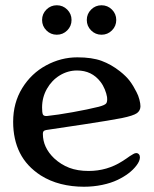

<svg xmlns="http://www.w3.org/2000/svg" viewBox="-20 -700 584 730"><path d="M135 -33Q81 -68 55.5 -119Q30 -170 30 -237Q30 -309 64.5 -365Q99 -421 155.5 -451.5Q212 -482 274 -482Q330 -482 366.5 -468.5Q403 -455 436 -429Q460 -410 473.5 -392Q487 -374 499 -350Q506 -337 510 -321.5Q514 -306 514 -296Q514 -280 501 -270Q487 -260 443 -251Q403 -243 298 -227L171 -208Q153 -206 148 -203Q143 -200 143 -191Q143 -139 186 -98Q212 -74 243.5 -62Q275 -50 317 -50Q387 -50 445 -87Q454 -93 461 -97.5Q468 -102 473 -106Q481 -111 487 -114.5Q493 -118 498 -118Q504 -118 508 -113.5Q512 -109 512 -102Q512 -88 499 -71Q475 -39 427 -16Q402 -4 368.5 3Q335 10 299 10Q253 10 211.5 -0.5Q170 -11 135 -33ZM355 -294Q378 -300 383.5 -306.5Q389 -313 387 -331Q385 -344 378.5 -360Q372 -376 362 -389Q329 -432 273 -432Q238 -432 207.5 -413.5Q177 -395 158.5 -362.5Q140 -330 140 -291Q140 -272 143 -265Q146 -258 159 -259Q198 -263 256.5 -273.5Q315 -284 355 -294ZM140 -624Q140 -647.2 156.4 -663.6Q172.8 -680 196 -680Q219.2 -680 235.6 -663.6Q252 -647.2 252 -624Q252 -600.8 235.6 -584.4Q219.2 -568 196 -568Q172.8 -568 156.4 -584.4Q140 -600.8 140 -624ZM310 -624Q310 -647.2 326.4 -663.6Q342.8 -680 366 -680Q389.2 -680 405.6 -663.6Q422 -647.2 422 -624Q422 -600.8 405.6 -584.4Q389.2 -568 366 -568Q342.8 -568 326.4 -584.4Q310 -600.8 310 -624Z"/></svg>

Font: Raigarh
Style: Regular
Weight: 400
Designer: jaikishan Patel
Foundry: MagicType
Version: Version 1.000;FEAKit 1.0